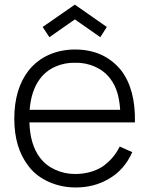

<svg xmlns="http://www.w3.org/2000/svg" viewBox="-20 -791 643 826"><path d="M192.5 -631 163.5 -675 302 -771 439.5 -675 411.5 -631 302 -707.5ZM152 -112.5Q177.5 -79 217.5 -60.8Q257.5 -42.5 303 -42.5Q369 -42.5 419 -73Q468.5 -106.5 495 -160.5L549 -136.5Q514.5 -59 447 -21Q385 15.5 305 15.5Q275 15.5 246.2 9.5Q217.5 3.5 191.2 -8Q165 -19.5 142.5 -36.5Q120 -53.5 103 -76Q41.5 -154.5 41.5 -280Q41.5 -408.5 103 -487.5Q139.5 -533 191 -555.5Q242.5 -578 303 -578Q428 -578 501 -488.5Q563.5 -407 560.5 -264.5H106.5Q109.5 -168.5 152 -112.5ZM107.5 -318.5H497Q494 -362 484 -394.5Q474 -427 454 -453Q428.5 -486.5 388.5 -504.2Q348.5 -522 303 -521Q258 -522 218 -504.2Q178 -486.5 152 -452Q114 -401.5 107.5 -318.5Z"/></svg>

Font: Russisch Sans Light
Style: Regular
Weight: 300
Designer: Michael Sharanda (font) & Cristiano Sobral (main changes)
Foundry: Michael Sharanda
Version: Version 2.00;September 8, 2020;FontCreator 13.0.0.2681 64-bi